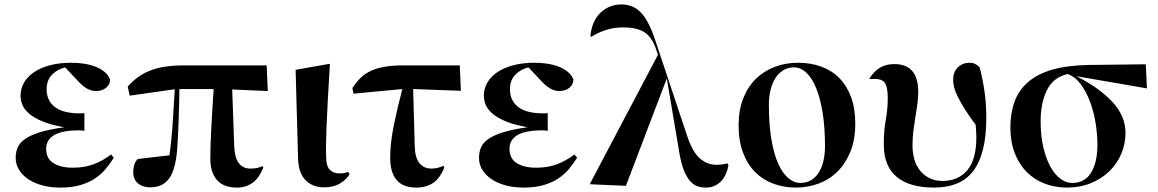

<svg xmlns="http://www.w3.org/2000/svg" viewBox="-20 -840 5241 869"><path d="M310 -81Q362 -81 403.5 -96.5Q445 -112 483 -141L495 -126Q478 -99 458 -75Q438 -51 409.5 -32Q381 -13 342.5 -2Q304 9 252 9Q210 9 173.5 -0.5Q137 -10 110 -27.5Q83 -45 67 -70Q51 -95 51 -126Q51 -152 60.5 -173.5Q70 -195 95 -212Q120 -229 162.5 -242Q205 -255 271 -264Q210 -275 171.5 -291Q133 -307 111 -326.5Q89 -346 81 -366.5Q73 -387 73 -407Q73 -439 89 -466.5Q105 -494 135 -514Q165 -534 207.5 -545Q250 -556 303 -556Q331 -556 358.5 -552Q386 -548 410 -539Q434 -530 452 -515.5Q470 -501 478 -481Q479 -459 461 -443.5Q443 -428 414 -428Q394 -428 375 -438.5Q356 -449 335 -471L275 -535Q240 -527 215.5 -502Q191 -477 191 -436Q191 -407 202.5 -386Q214 -365 233.5 -352Q253 -339 280 -333Q307 -327 339 -327Q344 -327 350 -327Q356 -327 362 -328V-248Q355 -249 349.5 -249.5Q344 -250 338 -250Q261 -250 225 -228.5Q189 -207 189 -167Q189 -122 222 -101.5Q255 -81 310 -81Z M1031 -435 1040 -180Q1042 -126 1061 -101.5Q1080 -77 1112 -77Q1130 -77 1142.5 -79.5Q1155 -82 1168 -88L1172 -82Q1153 -34 1123 -12.5Q1093 9 1052 9Q1026 9 1004 2Q982 -5 966 -21Q950 -37 941 -62Q932 -87 932 -122Q932 -146 933 -183.5Q934 -221 936.5 -264Q939 -307 941.5 -352Q944 -397 947 -437H792Q791 -367 788.5 -294.5Q786 -222 782 -165Q775 -74 746 -33Q717 8 660 8Q626 8 604.5 -10Q583 -28 583 -61Q583 -78 587.5 -93.5Q592 -109 603 -120Q609 -121 626 -123Q643 -125 664 -127.5Q685 -130 707 -132.5Q729 -135 747 -137Q757 -210 762 -287.5Q767 -365 771 -436L567 -407L558 -448Q579 -472 603.5 -490Q628 -508 658 -520Q688 -532 725.5 -538Q763 -544 811 -544H1187L1192 -428Z M1562 -52Q1551 -30 1521 -11Q1491 8 1446 8Q1395 8 1363 -24.5Q1331 -57 1329 -123L1318 -524L1471 -551L1473 -549Q1467 -451 1463.5 -383.5Q1460 -316 1458 -268Q1456 -220 1455.5 -188Q1455 -156 1456 -131Q1456 -88 1473 -71.5Q1490 -55 1516 -55Q1529 -55 1538.5 -57Q1548 -59 1556 -62L1562 -52Z M1850 -437 1857 -181Q1858 -127 1878 -102Q1898 -77 1933 -77Q1963 -77 1986 -90L1991 -82Q1972 -34 1941 -12.5Q1910 9 1863 9Q1838 9 1816.5 2Q1795 -5 1779.5 -20.5Q1764 -36 1755 -62Q1746 -88 1746 -127Q1746 -162 1750.5 -199.5Q1755 -237 1763 -276Q1771 -315 1780.5 -355Q1790 -395 1801 -437L1580 -416L1575 -441Q1592 -468 1612 -487.5Q1632 -507 1659 -519.5Q1686 -532 1722 -538Q1758 -544 1806 -544H2061L2066 -429Z M2407 -81Q2459 -81 2500.5 -96.5Q2542 -112 2580 -141L2592 -126Q2575 -99 2555 -75Q2535 -51 2506.5 -32Q2478 -13 2439.5 -2Q2401 9 2349 9Q2307 9 2270.5 -0.5Q2234 -10 2207 -27.5Q2180 -45 2164 -70Q2148 -95 2148 -126Q2148 -152 2157.5 -173.5Q2167 -195 2192 -212Q2217 -229 2259.5 -242Q2302 -255 2368 -264Q2307 -275 2268.5 -291Q2230 -307 2208 -326.5Q2186 -346 2178 -366.5Q2170 -387 2170 -407Q2170 -439 2186 -466.5Q2202 -494 2232 -514Q2262 -534 2304.5 -545Q2347 -556 2400 -556Q2428 -556 2455.5 -552Q2483 -548 2507 -539Q2531 -530 2549 -515.5Q2567 -501 2575 -481Q2576 -459 2558 -443.5Q2540 -428 2511 -428Q2491 -428 2472 -438.5Q2453 -449 2432 -471L2372 -535Q2337 -527 2312.5 -502Q2288 -477 2288 -436Q2288 -407 2299.5 -386Q2311 -365 2330.5 -352Q2350 -339 2377 -333Q2404 -327 2436 -327Q2441 -327 2447 -327Q2453 -327 2459 -328V-248Q2452 -249 2446.5 -249.5Q2441 -250 2435 -250Q2358 -250 2322 -228.5Q2286 -207 2286 -167Q2286 -122 2319 -101.5Q2352 -81 2407 -81Z M3224 -94Q3234 -94 3247.5 -95.5Q3261 -97 3272 -101L3277 -92Q3268 -43 3241 -17Q3214 9 3174 9Q3155 9 3137 3Q3119 -3 3103.5 -20.5Q3088 -38 3075.5 -68.5Q3063 -99 3055 -147L2998 -485L2813 1L2651 -6L2650 -8L2958 -592L2947 -624Q2927 -678 2892 -697Q2857 -716 2803 -716Q2757 -716 2720 -703.5Q2683 -691 2656 -673L2652 -678Q2660 -748 2699.5 -784Q2739 -820 2793 -820Q2844 -820 2879 -785Q2914 -750 2943 -666L3088 -231Q3113 -154 3146.5 -124Q3180 -94 3224 -94Z M3460 -366Q3460 -278 3471 -211.5Q3482 -145 3501.5 -101Q3521 -57 3547 -34.5Q3573 -12 3602 -12Q3630 -12 3651 -24.5Q3672 -37 3686 -59.5Q3700 -82 3707 -112.5Q3714 -143 3714 -179Q3714 -262 3703.5 -328Q3693 -394 3674.5 -440Q3656 -486 3630 -510.5Q3604 -535 3573 -535Q3546 -535 3525 -522Q3504 -509 3489.5 -486.5Q3475 -464 3467.5 -433Q3460 -402 3460 -366ZM3851 -280Q3851 -209 3829.5 -155Q3808 -101 3771.5 -64.5Q3735 -28 3686 -9.5Q3637 9 3582 9Q3528 9 3480.5 -8.5Q3433 -26 3398 -61Q3363 -96 3343 -149Q3323 -202 3323 -273Q3323 -342 3344 -395Q3365 -448 3401.5 -483.5Q3438 -519 3487 -537.5Q3536 -556 3592 -556Q3649 -556 3697 -538.5Q3745 -521 3779 -486.5Q3813 -452 3832 -400.5Q3851 -349 3851 -280Z M3937 -483Q3935 -483 3928.5 -482.5Q3922 -482 3917 -482L3915 -485Q3938 -520 3965 -535Q3992 -550 4028 -550Q4136 -550 4136 -424Q4136 -397 4132 -368.5Q4128 -340 4123 -309.5Q4118 -279 4114 -247Q4110 -215 4110 -182Q4110 -148 4118.5 -118.5Q4127 -89 4144.5 -67.5Q4162 -46 4187.5 -33.5Q4213 -21 4246 -21Q4316 -21 4357.5 -69Q4399 -117 4399 -219Q4399 -231 4398 -245Q4397 -259 4396 -275Q4366 -315 4346.5 -346.5Q4327 -378 4315 -402Q4303 -426 4298.5 -444.5Q4294 -463 4294 -478Q4294 -515 4315.5 -535.5Q4337 -556 4369 -556Q4395 -556 4414 -535Q4428 -481 4436 -426Q4444 -371 4444 -307Q4444 -224 4429 -164Q4414 -104 4384.5 -65.5Q4355 -27 4310.5 -9Q4266 9 4207 9Q4097 9 4038.5 -39.5Q3980 -88 3980 -187Q3980 -247 3989 -297Q3998 -347 3998 -395Q3998 -442 3986.5 -462.5Q3975 -483 3937 -483Z M5171 -440 4852 -495Q4955 -443 5014.5 -379Q5074 -315 5074 -239Q5074 -189 5055 -144Q5036 -99 5001 -65Q4966 -31 4917 -11Q4868 9 4809 9Q4755 9 4708 -9Q4661 -27 4626.5 -62Q4592 -97 4572.5 -147.5Q4553 -198 4553 -263Q4553 -328 4572 -380Q4591 -432 4633 -468.5Q4675 -505 4742 -524.5Q4809 -544 4905 -546L5166 -549ZM4690 -292Q4690 -226 4702 -174Q4714 -122 4734 -86Q4754 -50 4779.5 -31Q4805 -12 4833 -12Q4890 -12 4918.5 -59Q4947 -106 4947 -184Q4947 -233 4938.5 -284.5Q4930 -336 4913 -381Q4896 -426 4871 -459.5Q4846 -493 4812 -505Q4747 -490 4718.5 -432Q4690 -374 4690 -292Z"/></svg>

Font: XinYuGongZhangJiaSongA
Style: Regular
Weight: 900
Designer: XinYuGong
Foundry: Adobe Systems Incorporated
Version: Version 1.00